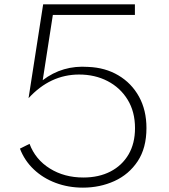

<svg xmlns="http://www.w3.org/2000/svg" viewBox="-20 -845 776 881"><path d="M360.5 16Q438.5 16 505 -14.2Q571.5 -44.5 611.8 -105.2Q652 -166 652 -257.5Q652 -339.5 617.8 -401.5Q583.5 -463.5 523.2 -499.2Q463 -535 384.5 -538Q267 -546.5 176 -477L222.5 -776.5H599V-825H178L111 -394.5Q210.5 -503 343 -503Q415.5 -503 473.5 -473Q531.5 -443 565.5 -387.8Q599.5 -332.5 599.5 -257Q599.5 -187 569.8 -136.2Q540 -85.5 486.8 -58Q433.5 -30.5 362.5 -30.5Q275 -30.5 208.8 -71.8Q142.5 -113 115.5 -185L71.5 -163Q92.5 -108 135 -67.8Q177.5 -27.5 235.5 -5.8Q293.5 16 360.5 16Z"/></svg>

Font: Spartan Light
Style: Regular
Weight: 300
Designer: Matt Bailey, Mirko Velimirovic
Foundry: Matt Bailey
Version: Version 1.003; ttfautohint (v1.8.3)